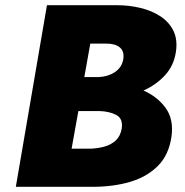

<svg xmlns="http://www.w3.org/2000/svg" viewBox="-20 -720 714 740"><path d="M641 -194Q631 -123 588.5 -80.5Q546 -38 481 -19Q416 0 338 0H41L161 -700H429Q477 -700 521 -689.5Q565 -679 598.5 -657Q632 -635 648.5 -601Q665 -567 658 -520Q650 -467 616 -430Q582 -393 533 -371Q586 -348 618 -304.5Q650 -261 641 -194ZM328 -552 305 -423H359Q395 -424 422 -441.5Q449 -459 455 -491Q460 -522 442 -537Q424 -552 390 -552ZM363 -292H282L256 -147H330Q357 -148 382.5 -155Q408 -162 426 -178.5Q444 -195 449 -224Q455 -263 428 -277Q401 -291 363 -292Z"/></svg>

Font: Jost* Heavy
Style: Italic
Weight: 800
Italic angle: -10°
Version: Version 3.7